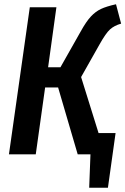

<svg xmlns="http://www.w3.org/2000/svg" viewBox="-20 -725 589 902"><path d="M443 -100H523L487 157H399L405 0H345L253 -314H192L148 0H22L120 -691H245L206 -409H264L359 -577Q385 -624 407 -647.5Q429 -671 454.5 -683Q480 -695 525 -705L549 -614Q517 -605 497 -587Q477 -569 448 -517L361 -363Z"/></svg>

Font: Fira Sans Extra Condensed Medium
Style: Italic
Weight: 500
Width: 3
Italic angle: -8°
Designer: Carrois Corporate & Edenspiekermann AG
Foundry: Carrois Corporate GbR & Edenspiekermann AG
Version: Version 4.203